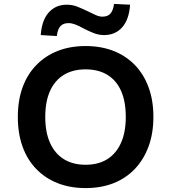

<svg xmlns="http://www.w3.org/2000/svg" viewBox="-20 -950 874 980"><path d="M417 10Q338 10 274.5 -15Q211 -40 165 -87.5Q119 -135 95 -202Q71 -269 71 -353Q71 -437 95 -503.5Q119 -570 165 -617.5Q211 -665 274.5 -690Q338 -715 417 -715Q496 -715 559.5 -690Q623 -665 668.5 -618Q714 -571 738.5 -504Q763 -437 763 -354Q763 -270 738.5 -203Q714 -136 668.5 -88Q623 -40 559.5 -15Q496 10 417 10ZM417 -109Q482 -109 527.5 -137.5Q573 -166 597.5 -220.5Q622 -275 622 -353Q622 -432 598 -486Q574 -540 528 -568Q482 -596 417 -596Q352 -596 306 -568Q260 -540 235.5 -486Q211 -432 211 -353Q211 -275 235.5 -220.5Q260 -166 306 -137.5Q352 -109 417 -109ZM270 -766 188 -771Q193 -846 228.5 -886Q264 -926 321 -926Q350 -926 376 -915.5Q402 -905 429 -892Q451 -881 469 -873Q487 -865 502 -865Q531 -865 544.5 -881.5Q558 -898 562 -930L644 -926Q639 -851 604 -811Q569 -771 511 -771Q483 -771 456 -782Q429 -793 404 -806Q383 -818 364.5 -825Q346 -832 330 -832Q302 -832 288 -816Q274 -800 270 -766Z"/></svg>

Font: Nunito Sans 7pt
Style: Bold
Weight: 700
Designer: Vernon Adams
Foundry: Vernon Adams
Version: Version 3.101;gftools[0.9.27]